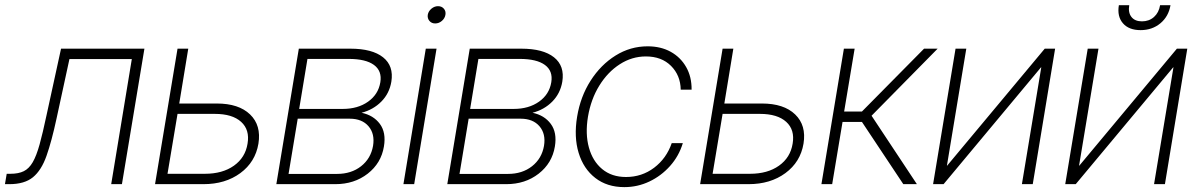

<svg xmlns="http://www.w3.org/2000/svg" viewBox="-46 -728 4734 759"><path d="M-26.4 0 -19.5 -41H-4.9Q27.3 -41 48.1 -51.3Q68.8 -61.5 83.5 -86.9Q98.1 -112.3 110.6 -157.2Q123 -202.1 137.7 -271.5L195.3 -535.6H524.9L436 0H393.6L475.1 -494.6H228.5L177.7 -260.3Q158.2 -169.4 137.9 -112.1Q117.7 -54.7 84.2 -27.3Q50.8 0 -8.8 0Z M662.6 -318.8H811Q897.9 -318.8 942.6 -275.6Q987.3 -232.4 975.6 -160.2Q963.4 -87.4 904.1 -43.7Q844.7 0 758.3 0H566.9L655.8 -535.6H698.2ZM655.8 -277.8 616.2 -41H764.2Q833.5 -41 878.7 -73Q923.8 -105 932.6 -160.2Q941.9 -214.8 907.2 -246.3Q872.6 -277.8 803.2 -277.8Z M1046.4 0 1135.3 -535.6H1339.4Q1425.3 -535.6 1468.3 -501.5Q1511.2 -467.3 1501 -404.8Q1493.2 -358.4 1461.4 -326.4Q1429.7 -294.4 1383.3 -282.2Q1430.2 -272.5 1455.6 -238.3Q1481 -204.1 1471.7 -148.9Q1460.9 -83 1407.7 -41.5Q1354.5 0 1279.3 0ZM1094.7 -40.5H1286.1Q1342.8 -40.5 1381.3 -70.8Q1419.9 -101.1 1428.7 -151.4Q1436.5 -198.7 1410.9 -228.8Q1385.3 -258.8 1336.4 -258.8H1130.9ZM1136.7 -297.4H1308.6Q1368.7 -297.4 1409.2 -326.2Q1449.7 -355 1457.5 -402.8Q1464.8 -447.3 1432.4 -471.2Q1399.9 -495.1 1332.5 -495.1H1169.4Z M1548.8 0 1637.2 -535.6H1679.7L1591.3 0ZM1674.3 -635.3Q1660.2 -635.3 1651.6 -645.3Q1643.1 -655.3 1645 -669.4Q1647.5 -683.6 1659.4 -693.6Q1671.4 -703.6 1685.5 -703.6Q1700.2 -703.6 1708.7 -693.6Q1717.3 -683.6 1714.8 -669.4Q1712.4 -655.3 1700.7 -645.3Q1689 -635.3 1674.3 -635.3Z M1722.2 0 1811 -535.6H2015.1Q2101.1 -535.6 2144 -501.5Q2187 -467.3 2176.8 -404.8Q2168.9 -358.4 2137.2 -326.4Q2105.5 -294.4 2059.1 -282.2Q2106 -272.5 2131.3 -238.3Q2156.7 -204.1 2147.5 -148.9Q2136.7 -83 2083.5 -41.5Q2030.3 0 1955.1 0ZM1770.5 -40.5H1961.9Q2018.6 -40.5 2057.1 -70.8Q2095.7 -101.1 2104.5 -151.4Q2112.3 -198.7 2086.7 -228.8Q2061 -258.8 2012.2 -258.8H1806.6ZM1812.5 -297.4H1984.4Q2044.4 -297.4 2085 -326.2Q2125.5 -355 2133.3 -402.8Q2140.6 -447.3 2108.2 -471.2Q2075.7 -495.1 2008.3 -495.1H1845.2Z M2421.9 11.7Q2354 11.7 2307.4 -24.4Q2260.7 -60.5 2241.5 -123.5Q2222.2 -186.5 2235.4 -266.6Q2248.5 -346.2 2288.8 -409.2Q2329.1 -472.2 2387.5 -508.5Q2445.8 -544.9 2514.2 -544.9Q2566.4 -544.9 2605.5 -523.2Q2644.5 -501.5 2666.5 -462.9Q2688.5 -424.3 2688 -373.5H2645Q2644 -430.2 2606.7 -467.5Q2569.3 -504.9 2507.3 -504.9Q2452.1 -504.9 2404.3 -474.1Q2356.4 -443.4 2323.2 -389.6Q2290 -335.9 2278.3 -266.6Q2267.1 -198.7 2282 -144.8Q2296.9 -90.8 2334.5 -59.6Q2372.1 -28.3 2428.7 -28.3Q2491.2 -28.3 2539.8 -64.9Q2588.4 -101.6 2609.4 -162.1H2653.3Q2637.7 -110.8 2602.8 -71.8Q2567.9 -32.7 2521.2 -10.5Q2474.6 11.7 2421.9 11.7Z M2817.4 -318.8H2965.8Q3052.7 -318.8 3097.4 -275.6Q3142.1 -232.4 3130.4 -160.2Q3118.2 -87.4 3058.8 -43.7Q2999.5 0 2913.1 0H2721.7L2810.5 -535.6H2853ZM2810.5 -277.8 2771 -41H2918.9Q2988.3 -41 3033.4 -73Q3078.6 -105 3087.4 -160.2Q3096.7 -214.8 3062 -246.3Q3027.3 -277.8 2958 -277.8Z M3201.2 0 3290 -535.6H3332.5L3291 -287.1H3361.3L3606.9 -535.6H3660.6L3399.4 -270.5L3578.6 0H3524.9L3361.3 -246.1H3284.7L3243.7 0Z M4036.6 0H3993.7L4070.3 -461.9H4069.3L3684.1 0H3642.6L3731.4 -535.6H3773.9L3697.3 -73.2H3698.2L4084 -535.6H4125Z M4559.1 0H4516.1L4592.8 -461.9H4591.8L4206.5 0H4165L4253.9 -535.6H4296.4L4219.7 -73.2H4220.7L4606.4 -535.6H4647.5ZM4462.9 -608.9Q4416.5 -608.9 4393.1 -636Q4369.6 -663.1 4377 -707.5H4418Q4413.1 -678.2 4426.8 -660.9Q4440.4 -643.6 4468.3 -643.6Q4496.6 -643.6 4515.9 -660.9Q4535.2 -678.2 4540 -707.5H4581.1Q4573.7 -663.1 4541.3 -636Q4508.8 -608.9 4462.9 -608.9Z"/></svg>

Font: Inter Display Extra Light
Style: Italic
Weight: 200
Italic angle: -9.39999°
Designer: Rasmus Andersson
Foundry: rsms
Version: Version 4.000;git-4fc901f